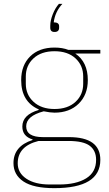

<svg xmlns="http://www.w3.org/2000/svg" viewBox="-20 -765 567 997"><path d="M263 -599Q241 -599 241 -621V-632Q241 -658 254 -691Q267 -724 286 -745H304Q266 -704 259 -649Q287 -649 287 -629V-621Q287 -599 263 -599ZM501 65Q501 212 262 212Q154 212 102 177.5Q50 143 50 82Q50 -6 149 -38V-41Q96 -57 96 -108Q96 -169 181 -194V-197Q90 -237 90 -349Q90 -426 136.5 -472Q183 -518 263 -518Q304 -518 335 -506H501V-487H371Q436 -443 436 -349Q436 -273 388.5 -226.5Q341 -180 263 -180Q242 -180 207 -187Q116 -163 116 -109Q116 -53 203 -53H338Q501 -53 501 65ZM263 -199Q332 -199 372 -236Q412 -273 412 -330V-368Q412 -425 372 -462Q332 -499 263 -499Q194 -499 154 -462Q114 -425 114 -368V-330Q114 -273 154.5 -236Q195 -199 263 -199ZM479 65Q479 17 446 -8Q413 -33 335 -33H180Q72 -6 72 83Q72 133 117 163Q162 193 238 193H287Q376 193 427.5 161Q479 129 479 65Z"/></svg>

Font: IBM Plex Sans Thin
Style: Regular
Weight: 100
Designer: Mike Abbink, Paul van der Laan, Pieter van Rosmalen
Foundry: Bold Monday
Version: Version 3.0